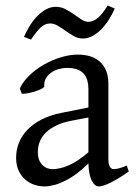

<svg xmlns="http://www.w3.org/2000/svg" viewBox="-20 -669 499 704"><path d="M400.9 -637.7Q392.1 -617.7 379.9 -598.1Q367.7 -578.6 352.8 -563Q337.9 -547.4 320.3 -537.6Q302.7 -527.8 283.7 -527.8Q266.6 -527.8 251.2 -536.4Q235.8 -544.9 221.2 -555.4Q206.5 -565.9 192.1 -574.5Q177.7 -583 163.6 -583Q144 -583 127.9 -567.1Q111.8 -551.3 93.8 -523.9L67.9 -533.7Q76.7 -553.7 88.6 -573.5Q100.6 -593.3 115.7 -608.9Q130.9 -624.5 148.2 -634.3Q165.5 -644 184.6 -644Q203.1 -644 219.7 -635.5Q236.3 -627 251 -616.5Q265.6 -606 278.8 -597.4Q292 -588.9 303.7 -588.9Q322.3 -588.9 340.1 -604.5Q357.9 -620.1 374.5 -648.9L400.9 -637.7ZM171.9 -48.8Q201.2 -48.8 234.1 -63.7Q267.1 -78.6 304.2 -110.8V-238.3L246.1 -227.1Q212.9 -221.2 188.7 -210Q164.6 -198.7 148.9 -183.6Q133.3 -168.5 126 -150.1Q118.7 -131.8 118.7 -111.8Q118.7 -92.3 124.5 -80.1Q130.4 -67.9 138.9 -60.8Q147.5 -53.7 156.5 -51.3Q165.5 -48.8 171.9 -48.8ZM452.1 -40Q410.6 -11.2 383.5 1.7Q356.4 14.6 342.8 14.6Q326.7 14.6 315.9 -7.8Q305.2 -30.3 304.2 -69.8Q282.2 -47.9 260.3 -31.7Q238.3 -15.6 217.3 -5.4Q196.3 4.9 177.5 9.8Q158.7 14.6 143.1 14.6Q125.5 14.6 106.9 8.8Q88.4 2.9 73.5 -9.8Q58.6 -22.5 48.8 -42.5Q39.1 -62.5 39.1 -90.8Q39.1 -119.6 49.6 -145.8Q60.1 -171.9 80.8 -193.4Q101.6 -214.8 132.3 -230.7Q163.1 -246.6 204.1 -254.9L304.2 -274.9V-342.8Q304.2 -359.4 300.3 -373.8Q296.4 -388.2 287.1 -398.7Q277.8 -409.2 262 -414.8Q246.1 -420.4 222.2 -419.9Q206.5 -419.4 191.4 -414.6Q176.3 -409.7 165 -400.9Q153.8 -392.1 147.5 -380.1Q141.1 -368.2 142.6 -353.5Q143.1 -349.1 132.6 -343.5Q122.1 -337.9 107.7 -333.5Q93.3 -329.1 79.3 -326.7Q65.4 -324.2 59.6 -325.7L52.7 -344.7Q64 -369.1 86.9 -391.6Q109.9 -414.1 139.4 -431.2Q168.9 -448.2 201.9 -458.5Q234.9 -468.8 265.6 -468.8Q319.3 -468.8 348.4 -440.7Q377.4 -412.6 377.4 -362.3V-86.9Q377.4 -66.4 382.8 -57.6Q388.2 -48.8 397 -48.8Q403.8 -48.8 414.6 -51.3Q425.3 -53.7 444.8 -62L452.1 -40Z"/></svg>

Font: GentiumAlt
Style: Regular
Weight: 400
Designer: J. Victor Gaultney
Version: Version 1.02; 2005; OFL release